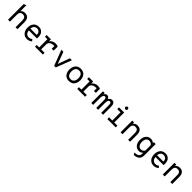

<svg xmlns="http://www.w3.org/2000/svg" viewBox="725 -3227 5943 5943"><g transform="rotate(45 3696.0 -256.0)"><path d="M101 -682 186 -722V-456Q234 -523 327 -523Q420 -523 468 -468Q516 -413 516 -293V0H431V-304Q431 -377 398.5 -411Q366 -445 312 -445Q186 -445 186 -306V0H101Z M1145 -222H788Q798 -148 836.5 -106.5Q875 -65 937 -65Q1002 -65 1056 -109L1104 -53Q1071 -23 1027 -5.5Q983 12 934 12Q862 12 809 -23Q756 -58 728 -119Q700 -180 700 -256Q700 -339 729 -399.5Q758 -460 811 -491.5Q864 -523 934 -523Q1028 -523 1088 -461Q1148 -399 1148 -278Q1148 -245 1145 -222ZM1063 -296Q1061 -377 1023 -412Q985 -447 934 -447Q866 -447 828.5 -407Q791 -367 786 -296Z M1778 -499V-322H1693V-438Q1683 -439 1662 -439Q1584 -439 1530.5 -401Q1477 -363 1477 -294V-76H1626V0H1283V-76H1390V-435H1283V-511H1471V-422Q1497 -468 1552.5 -495.5Q1608 -523 1666 -523Q1737 -523 1778 -499Z M1926 -511H2015L2141 -168Q2153 -140 2158 -117Q2162 -132 2175 -168L2300 -511H2387L2191 0H2121Z M2533 -255Q2533 -337 2562.5 -397.5Q2592 -458 2646 -490.5Q2700 -523 2772 -523Q2844 -523 2898 -491Q2952 -459 2981.5 -399Q3011 -339 3011 -256Q3011 -173 2981.5 -112.5Q2952 -52 2898 -20Q2844 12 2772 12Q2700 12 2646 -20Q2592 -52 2562.5 -112Q2533 -172 2533 -255ZM2924 -256Q2924 -345 2885 -395Q2846 -445 2772 -445Q2698 -445 2659 -395.5Q2620 -346 2620 -255Q2620 -167 2659.5 -117Q2699 -67 2772 -67Q2844 -67 2884 -117.5Q2924 -168 2924 -256Z M3626 -499V-322H3541V-438Q3531 -439 3510 -439Q3432 -439 3378.5 -401Q3325 -363 3325 -294V-76H3474V0H3131V-76H3238V-435H3131V-511H3319V-422Q3345 -468 3400.5 -495.5Q3456 -523 3514 -523Q3585 -523 3626 -499Z M4262 -346V0H4179V-313Q4179 -383 4167 -413Q4155 -443 4119 -443Q4082 -443 4064 -406Q4046 -369 4046 -308V0H3963V-322Q3963 -380 3951.5 -411.5Q3940 -443 3906 -443Q3869 -443 3849 -405.5Q3829 -368 3829 -308V0H3746V-511H3824V-445Q3854 -523 3923 -523Q3961 -523 3987 -500Q4013 -477 4023 -445Q4042 -480 4070.5 -501.5Q4099 -523 4137 -523Q4201 -523 4231.5 -481Q4262 -439 4262 -346Z M4579 -658Q4579 -681 4594.5 -697Q4610 -713 4632 -713Q4655 -713 4670.5 -697Q4686 -681 4686 -658Q4686 -635 4670.5 -620Q4655 -605 4632 -605Q4610 -605 4594.5 -620.5Q4579 -636 4579 -658ZM4816 -76V0H4449V-76H4590V-435H4449V-511H4675V-76Z M5444 -293V0H5359V-304Q5359 -377 5326.5 -411Q5294 -445 5240 -445Q5114 -445 5114 -306V0H5029V-511H5109V-450Q5131 -485 5169 -504Q5207 -523 5255 -523Q5348 -523 5396 -468Q5444 -413 5444 -293Z M5773 142Q5885 135 5927.5 102.5Q5970 70 5970 12V-50Q5947 -19 5914.5 -3.5Q5882 12 5832 12Q5773 12 5724 -18.5Q5675 -49 5646.5 -109.5Q5618 -170 5618 -256Q5618 -338 5645.5 -398.5Q5673 -459 5722.5 -491Q5772 -523 5836 -523Q5923 -523 5970 -468V-511H6055V-23Q6055 97 5992.5 150Q5930 203 5815 210ZM5970 -141V-376Q5951 -408 5917.5 -426.5Q5884 -445 5850 -445Q5779 -445 5742 -396.5Q5705 -348 5705 -256Q5705 -168 5745 -117.5Q5785 -67 5850 -67Q5886 -67 5918.5 -86.5Q5951 -106 5970 -141Z M6689 -222H6332Q6342 -148 6380.5 -106.5Q6419 -65 6481 -65Q6546 -65 6600 -109L6648 -53Q6615 -23 6571 -5.5Q6527 12 6478 12Q6406 12 6353 -23Q6300 -58 6272 -119Q6244 -180 6244 -256Q6244 -339 6273 -399.5Q6302 -460 6355 -491.5Q6408 -523 6478 -523Q6572 -523 6632 -461Q6692 -399 6692 -278Q6692 -245 6689 -222ZM6607 -296Q6605 -377 6567 -412Q6529 -447 6478 -447Q6410 -447 6372.5 -407Q6335 -367 6330 -296Z M7292 -293V0H7207V-304Q7207 -377 7174.5 -411Q7142 -445 7088 -445Q6962 -445 6962 -306V0H6877V-511H6957V-450Q6979 -485 7017 -504Q7055 -523 7103 -523Q7196 -523 7244 -468Q7292 -413 7292 -293Z"/></g></svg>

Font: Overpass Mono
Style: Regular
Weight: 400
Monospace: yes
Designer: Delve Withrington, Dave Bailey
Foundry: Delve Fonts
Version: Version 1.000;DELV;Overpass